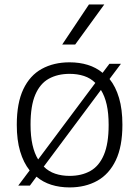

<svg xmlns="http://www.w3.org/2000/svg" viewBox="-20 -828 622 858"><path d="M469.5 -475Q497 -441 512 -390.2Q527 -339.5 527 -270.5Q527 -173.5 497.5 -111.8Q468 -50 414.8 -20.2Q361.5 9.5 291 9.5Q247 9.5 209.5 -2.2Q172 -14 143 -38.5L113.5 1.5H61.5L112.5 -66.5Q85 -101 70 -151.5Q55 -202 55 -270.5Q55 -367.5 84.2 -429.2Q113.5 -491 166.8 -520.2Q220 -549.5 291 -549.5Q335 -549.5 372.2 -538Q409.5 -526.5 438.5 -502.5L469 -543H520.5ZM291 -498Q237.5 -498 198.2 -476.2Q159 -454.5 137.8 -405Q116.5 -355.5 116.5 -271.5Q116.5 -219.5 125.2 -180.8Q134 -142 150.5 -115.5L406 -457.5Q384.5 -479 355.2 -488.5Q326 -498 291 -498ZM291 -42Q344.5 -42 383.8 -64Q423 -86 444.2 -136Q465.5 -186 465.5 -269.5Q465.5 -322 456.8 -360.5Q448 -399 431 -426L175.5 -83.5Q197.5 -61.5 226.8 -51.8Q256 -42 291 -42ZM258 -629 377.5 -808H446L316 -629Z"/></svg>

Font: Encode Sans SemiExpanded Light
Style: Regular
Weight: 300
Width: 6
Designer: Multiple Designers
Foundry: Impallari Type
Version: Version 3.002